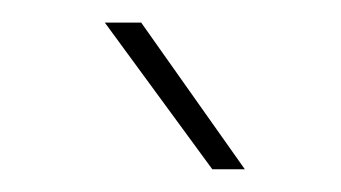

<svg xmlns="http://www.w3.org/2000/svg" viewBox="-20 -770 302 170"><path d="M105 -750 196.8 -620.1H168L72.8 -750Z"/></svg>

Font: Vazirmatn RD UI Thin
Style: Regular
Weight: 100
Designer: Saber Rastikerdar
Foundry: Saber Rastikerdar
Version: Version 33.003